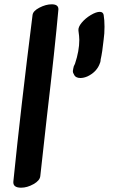

<svg xmlns="http://www.w3.org/2000/svg" viewBox="-20 -898 560 891"><path d="M220 -878Q252 -878 251 -854Q235 -675 198 -360Q174 -145 167 -81Q165 -60 135.5 -43.5Q106 -27 78 -27Q39 -27 42 -56Q77 -400 131 -828Q133 -847 163 -862.5Q193 -878 220 -878ZM318 -568Q318 -572 320 -580Q321 -590 328 -602Q348 -662 348 -713Q348 -728 344 -756Q342 -772 359 -792.5Q376 -813 401 -828Q426 -843 443 -843Q458 -843 461 -829Q465 -805 465 -774Q465 -741 461 -714Q455 -656 447 -621Q447 -610 441 -598Q426 -563 387 -544Q369 -536 353 -536Q330 -536 323 -553Q318 -560 318 -568Z"/></svg>

Font: Sedgwick Ave Display
Style: Regular
Weight: 400
Designer: Kevin Burke, Pedro Vergani
Foundry: Google, Inc.
Version: Version 1.000